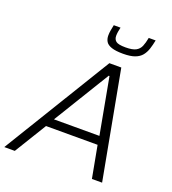

<svg xmlns="http://www.w3.org/2000/svg" viewBox="-181 -1031 1033 1151"><g transform="rotate(20 335.5 -455.5)"><path d="M-21 0 399 -688H475L603 0H538L500 -204H171L46 0ZM202 -258H492L426 -616H421ZM456 -769Q409 -769 382.5 -778Q356 -787 346 -803.5Q336 -820 336 -842Q336 -858 339 -875.5Q342 -893 346 -911H389Q385 -895 383 -881.5Q381 -868 381 -856Q381 -834 396 -822Q411 -810 457 -810Q501 -810 522.5 -821.5Q544 -833 553.5 -855.5Q563 -878 569 -911H613Q607 -880 598.5 -854Q590 -828 574.5 -809Q559 -790 531 -779.5Q503 -769 456 -769Z"/></g></svg>

Font: Saira Thin Light
Style: Italic
Weight: 300
Italic angle: -12°
Version: Version 1.101